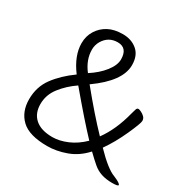

<svg xmlns="http://www.w3.org/2000/svg" viewBox="-162 -866 1029 1038"><g transform="rotate(30 352.0 -347.5)"><path d="M446 -122Q370 -202 245 -351Q192 -315 155 -267.5Q118 -220 118 -162Q118 -104 155 -71.5Q192 -39 263 -39Q306 -39 354.5 -59.5Q403 -80 446 -122ZM375 -588Q375 -660 314 -660Q256 -660 226 -609Q212 -585 212 -556Q212 -493 257 -435Q310 -469 342.5 -510.5Q375 -552 375 -588ZM442 -591Q442 -491 295 -387Q401 -257 484 -171Q541 -249 570 -364Q575 -382 578.5 -393Q582 -404 591 -404Q596 -404 608 -398.5Q620 -393 630.5 -383Q641 -373 641 -357.5Q641 -342 606 -264.5Q571 -187 528 -126Q611 -40 659 -23Q704 -4 704 6Q704 14 666.5 14Q629 14 599.5 4.5Q570 -5 545.5 -26Q521 -47 488 -79Q441 -27 380.5 -5Q320 17 263 17Q150 17 101 -29.5Q52 -76 52 -154Q52 -232 95 -290Q138 -348 208 -398Q146 -481 146 -558Q146 -603 168 -638Q190 -673 226.5 -692.5Q263 -712 316.5 -712Q370 -712 406 -681.5Q442 -651 442 -591Z"/></g></svg>

Font: ToneOZ-Pinyin-WenKai-Regular
Style: Regular
Weight: 400
Designer: Fontworks Inc.
Foundry: ToneOZ
Version: Version 0.240331